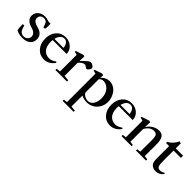

<svg xmlns="http://www.w3.org/2000/svg" viewBox="146 -1553 2806 2806"><g transform="rotate(45 1548.5 -150.5)"><path d="M184.6 11.2Q104 11.2 57.6 -21Q48.8 -53.2 48.8 -136.7H82Q92.3 -76.7 116.2 -47.4Q140.1 -18.1 181.6 -18.1Q220.7 -18.1 245.4 -40.5Q270 -63 270 -99.6Q270 -131.3 247.3 -154.3Q224.6 -177.2 181.6 -189Q52.7 -223.6 52.7 -315.9Q52.7 -372.6 95.2 -409.7Q137.7 -446.8 204.6 -446.8Q239.3 -446.8 273.9 -433.6Q302.2 -422.9 329.1 -431.2Q334 -406.7 334 -377.9Q334 -350.1 327.6 -318.4L294.4 -316.9Q289.1 -341.3 284.2 -356Q279.3 -370.6 270 -386.5Q260.7 -402.3 245.6 -409.9Q230.5 -417.5 209 -417.5Q175.8 -417.5 153.8 -398.2Q131.8 -378.9 131.8 -345.2Q131.8 -310.5 158.9 -290Q186 -269.5 235.4 -257.3Q353.5 -227.1 353.5 -125.5Q353.5 -61.5 309.1 -25.1Q264.6 11.2 184.6 11.2Z M630.9 11.2Q543 11.2 486.8 -53.2Q430.7 -117.7 430.7 -218.3Q430.7 -318.8 485.8 -382.6Q541 -446.3 627.9 -446.3Q705.6 -446.3 758.1 -398.7Q810.5 -351.1 810.5 -280.8H522.9Q520.5 -257.8 520.5 -241.2Q520.5 -193.8 533 -157Q545.4 -120.1 566.9 -98.1Q588.4 -76.2 615 -65.2Q641.6 -54.2 671.9 -54.2Q725.6 -54.2 782.2 -95.7L796.9 -81.5Q728 11.2 630.9 11.2ZM630.9 -418Q591.3 -418 565.7 -388.2Q540 -358.4 528.8 -311.5H716.3Q710.9 -362.3 688.2 -390.1Q665.5 -418 630.9 -418Z M861.3 0V-25.9L923.8 -32.7V-376L874 -388.2V-406.7L995.1 -446.3L1020 -438Q1016.6 -397.9 1016.6 -360.4V-342.8Q1080.1 -408.2 1111.8 -431.2Q1131.8 -446.3 1150.4 -446.3Q1172.4 -446.3 1196.5 -429Q1220.7 -411.6 1220.7 -392.6Q1220.7 -377.4 1202.6 -354.2Q1184.6 -331.1 1170.4 -331.1Q1160.2 -331.1 1148.4 -341.3Q1125 -362.3 1106.4 -362.3Q1068.8 -361.8 1016.6 -305.2V-33.7L1100.1 -25.9V0Z M1254.9 244.6V218.8L1312.5 211.9V-376L1262.2 -388.2V-406.7L1382.8 -446.3L1408.7 -438Q1405.8 -411.1 1404.8 -382.3Q1432.1 -414.1 1467 -430.2Q1502 -446.3 1537.1 -446.3Q1581.5 -446.3 1619.9 -425.3Q1658.2 -404.3 1683.1 -371.1Q1708 -337.9 1721.9 -297.4Q1735.8 -256.8 1735.8 -216.8Q1735.8 -148.9 1704.3 -95.7Q1672.9 -42.5 1623.3 -15.4Q1573.7 11.7 1516.6 11.7Q1460.9 11.7 1404.3 -14.2V210.9L1482.4 218.8V244.6ZM1470.2 -383.8Q1432.6 -383.8 1404.3 -353.5V-75.2Q1420.4 -47.4 1450.9 -30.8Q1481.4 -14.2 1514.2 -14.2Q1567.9 -14.2 1599.6 -62.7Q1631.3 -111.3 1631.3 -185.1Q1631.3 -238.3 1611.6 -283.4Q1591.8 -328.6 1554.4 -356.2Q1517.1 -383.8 1470.2 -383.8Z M1997.1 11.2Q1909.2 11.2 1853 -53.2Q1796.9 -117.7 1796.9 -218.3Q1796.9 -318.8 1852.1 -382.6Q1907.2 -446.3 1994.1 -446.3Q2071.8 -446.3 2124.3 -398.7Q2176.8 -351.1 2176.8 -280.8H1889.2Q1886.7 -257.8 1886.7 -241.2Q1886.7 -193.8 1899.2 -157Q1911.6 -120.1 1933.1 -98.1Q1954.6 -76.2 1981.2 -65.2Q2007.8 -54.2 2038.1 -54.2Q2091.8 -54.2 2148.4 -95.7L2163.1 -81.5Q2094.2 11.2 1997.1 11.2ZM1997.1 -418Q1957.5 -418 1931.9 -388.2Q1906.2 -358.4 1895 -311.5H2082.5Q2077.1 -362.3 2054.4 -390.1Q2031.7 -418 1997.1 -418Z M2227.5 0V-25.9L2284.7 -32.7V-376L2234.9 -388.2V-406.7L2356 -446.3L2381.3 -438Q2377.4 -401.4 2377.4 -360.4V-337.4Q2410.6 -389.2 2458.7 -417.7Q2506.8 -446.3 2562.5 -446.3Q2590.8 -446.3 2611.1 -437Q2631.3 -427.7 2643.6 -411.9Q2655.8 -396 2663.1 -369.6Q2670.4 -343.3 2672.9 -314.5Q2675.3 -285.6 2675.3 -245.6Q2675.3 -137.2 2673.8 -33.2L2733.4 -25.9V0H2525.4V-25.9L2581.5 -32.7Q2583.5 -184.1 2583.5 -264.6Q2583.5 -330.1 2569.6 -360.4Q2555.7 -390.6 2511.7 -390.6Q2429.7 -390.6 2377.4 -295.9V-32.7L2435.5 -25.9V0Z M2941.4 11.7Q2909.7 11.7 2885 1Q2860.4 -9.8 2847.7 -27.3Q2833.5 -45.4 2827.9 -69.1Q2822.3 -92.8 2822.3 -141.1V-388.2H2759.8V-416.5Q2795.4 -428.2 2831.3 -467.8Q2867.2 -507.3 2881.8 -546.4L2914.6 -537.1V-433.1H3066.4V-388.2H2914.6V-174.8Q2914.6 -126.5 2917.7 -105.2Q2920.9 -84 2927.7 -68.8Q2939.9 -42 2980.5 -42Q3019.5 -42 3050.3 -66.4L3064 -52.2Q3016.6 11.7 2941.4 11.7Z"/></g></svg>

Font: Elstob Medium
Style: Regular
Weight: 500
Designer: Peter S. Baker
Version: Version 1.015